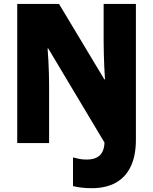

<svg xmlns="http://www.w3.org/2000/svg" viewBox="-20 -734 785 985"><path d="M450.7 231.4Q421.9 231.4 397.7 228.5Q373.5 225.6 354.5 220.7V73.7Q370.1 78.1 387 81.3Q403.8 84.5 424.3 84.5Q455.6 84.5 475.3 74.5Q495.1 64.5 505.1 45.2Q515.1 25.9 516.1 -2.4L227.5 -485.4H224.1Q226.6 -456.1 228.3 -422.6Q230 -389.2 231 -355.7Q231.9 -322.3 231.9 -293.5V0H68.4V-713.9H282.7L515.1 -327.1H518.6Q516.6 -354.5 515.1 -388.2Q513.7 -421.9 512.7 -455.6Q511.7 -489.3 511.7 -517.1V-713.9H677.2V-17.6Q677.2 64.9 650.6 120.4Q624 175.8 573.5 203.6Q522.9 231.4 450.7 231.4Z"/></svg>

Font: Open Sans SemiCondensed ExtraBold
Style: Regular
Weight: 800
Width: 4
Designer: Monotype Design Team
Foundry: Monotype Imaging Inc.
Version: Version 3.000